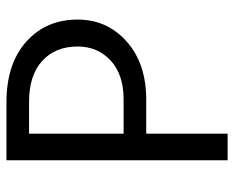

<svg xmlns="http://www.w3.org/2000/svg" viewBox="-84 -630 714 585"><g transform="rotate(-90 272.5 -337.0)"><path d="M158.2 -316.9V-605H254.9Q335.9 -605 379.9 -564.9Q423.8 -524.9 423.8 -457Q423.8 -396 381.1 -356.4Q338.4 -316.9 262.2 -316.9ZM77.1 -673.8V0H158.2V-248H262.2Q372.1 -248 439 -307.6Q505.9 -367.2 505.9 -457Q505.9 -553.2 438.5 -613.5Q371.1 -673.8 253.9 -673.8Z"/></g></svg>

Font: FAU Chimera
Style: Regular
Weight: 400
Version: Version 1.002;hotconv 1.0.117;makeotfexe 2.5.65602